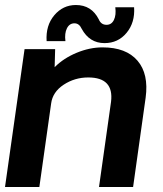

<svg xmlns="http://www.w3.org/2000/svg" viewBox="-21 -746 650 766"><path d="M165 -582Q161 -644 195.5 -685Q230 -726 282 -726Q344 -726 373 -669Q382 -647 404 -647Q424 -647 433.5 -666.5Q443 -686 439 -717H514Q518 -656 484 -615Q450 -574 396 -574Q336 -574 305 -631Q295 -653 276 -653Q256 -653 246 -633Q236 -613 240 -582ZM388 -557Q482 -557 527.5 -504Q573 -451 560 -356L510 0H374L422 -340Q434 -437 331 -437Q277 -437 233 -408Q189 -379 183 -333L136 0H-1L77 -550H199L197 -478Q233 -514 285 -535.5Q337 -557 388 -557Z"/></svg>

Font: Oakes Grotesk
Style: Bold Italic
Weight: 600
Italic angle: -8°
Designer: Samuel Oakes
Foundry: Samuel Oakes
Version: Version 1.000;PS 001.000;hotconv 1.0.88;makeotf.lib2.5.64775